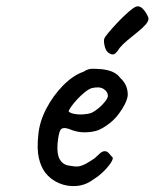

<svg xmlns="http://www.w3.org/2000/svg" viewBox="-20 -611 500 621"><path d="M281 -30Q257 -12 227.5 -9.5Q198 -7 171 -18.5Q144 -30 126 -53Q112 -72 105.5 -100.5Q99 -129 104 -176Q108 -218 130 -260Q152 -302 184 -334.5Q216 -367 250 -379Q264 -388 276 -388.5Q288 -389 311 -387Q334 -384 347.5 -377Q361 -370 368 -360Q384 -345 389 -330Q394 -315 393 -301Q389 -276 364 -242.5Q339 -209 298 -190Q278 -183 253 -183Q228 -183 203 -194Q182 -201 175.5 -190.5Q169 -180 166 -144Q164 -112 173 -96Q182 -80 199 -76Q220 -72 231 -72.5Q242 -73 259 -82Q272 -90 277 -93Q282 -96 286.5 -99.5Q291 -103 299 -111Q305 -117 309.5 -119.5Q314 -122 319 -122Q326 -122 332 -115.5Q338 -109 342 -104Q348 -101 341 -88.5Q334 -76 318 -59.5Q302 -43 281 -30ZM276 -246Q285 -250 297.5 -260Q310 -270 319.5 -282Q329 -294 329 -301Q329 -314 315.5 -323Q302 -332 277 -326Q267 -323 254 -312.5Q241 -302 229 -289Q217 -276 209.5 -265Q202 -254 202 -251Q205 -246 218.5 -243Q232 -240 248.5 -241Q265 -242 276 -246ZM330 -441Q322 -447 318.5 -462Q315 -477 317 -485Q318 -490 330.5 -505Q343 -520 360.5 -538.5Q378 -557 394.5 -571.5Q411 -586 419 -589Q431 -594 442 -582.5Q453 -571 460 -554Q462 -544 451.5 -532Q441 -520 424.5 -507Q408 -494 392 -480.5Q376 -467 367 -456Q357 -440 349.5 -436Q342 -432 330 -441Z"/></svg>

Font: Caveat Medium
Style: Regular
Weight: 500
Designer: Pablo Impallari
Foundry: Pablo Impallari
Version: Version 2.000